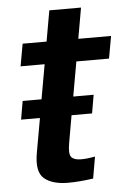

<svg xmlns="http://www.w3.org/2000/svg" viewBox="-53 -765 543 811"><g transform="rotate(-5 219.0 -360.0)"><path d="M28 -276 41.5 -354H121.5L147.5 -500.5H45.5L62.5 -595H164L187 -725.5H321.5L298.5 -595H437.5L420.5 -500.5H282L256 -354H342.5L329 -276H242L221.5 -159Q213.5 -114 225 -100.5Q236.5 -87 266 -87Q292.5 -87 325.5 -93.5L309.5 -1.5Q250.5 7 203.5 7Q136.5 7 102.2 -21.8Q68 -50.5 82 -130L108 -276Z"/></g></svg>

Font: Anybody SemiBold
Style: Italic
Weight: 600
Italic angle: -10°
Designer: Tyler Finck
Foundry: Etcetera Type Company
Version: Version 1.010; ttfautohint (v1.8.3) -l 8 -r 50 -G 200 -x 14 